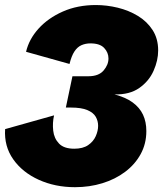

<svg xmlns="http://www.w3.org/2000/svg" viewBox="-20 -737 654 770"><path d="M280.8 13.7Q201.2 13.7 135.7 -15.9Q70.3 -45.4 33.2 -97.9Q-3.9 -150.4 0.5 -219.2L196.8 -274.4Q189.9 -244.1 193.4 -213.1Q196.8 -182.1 216.6 -161.4Q236.3 -140.6 277.8 -140.6Q312.5 -140.6 333.5 -155Q354.5 -169.4 364 -190.9Q373.5 -212.4 373.5 -232.4Q373.5 -252 364 -268.6Q354.5 -285.2 330.6 -295.4Q306.6 -305.7 263.7 -305.7H244.1L270.5 -431.2H334.5Q375.5 -431.2 395.3 -454.1Q415 -477.1 415 -502.4Q415 -526.4 397.7 -544.7Q380.4 -563 342.8 -563Q323.2 -563 306.9 -555.9Q290.5 -548.8 278.6 -530.8Q266.6 -512.7 258.8 -480.5L84.5 -529.3Q96.2 -579.6 134.5 -622.1Q172.9 -664.6 231.9 -690.7Q291 -716.8 364.3 -716.8Q408.2 -716.8 452.4 -706.1Q496.6 -695.3 533.2 -673.1Q569.8 -650.9 592 -616.5Q614.3 -582 614.3 -534.7Q614.3 -494.6 595.9 -453.1Q577.6 -411.6 538.8 -384.3Q500 -356.9 439 -358.4Q483.9 -346.7 512 -326.2Q540 -305.7 553.5 -277.1Q566.9 -248.5 566.9 -211.4Q566.9 -160.6 544.2 -119.1Q521.5 -77.6 481.9 -47.9Q442.4 -18.1 390.6 -2.2Q338.9 13.7 280.8 13.7Z"/></svg>

Font: Schibsted Grotesk Black
Style: Italic
Weight: 900
Italic angle: -12°
Designer: Bakken & Baeck AS, Henrik Kongsvoll
Foundry: Schibsted ASA
Version: Version 1.100;gftools[0.9.25]